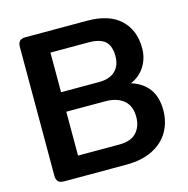

<svg xmlns="http://www.w3.org/2000/svg" viewBox="-101 -778 858 875"><g transform="rotate(-15 327.5 -340.0)"><path d="M59 -36V-643Q59 -662 67.5 -671Q76 -680 96 -680H385Q489 -680 542.5 -630Q596 -580 596 -495Q596 -447 572 -409Q548 -371 505 -353Q616 -318 616 -197Q616 -141 590.5 -96.5Q565 -52 514 -26Q463 0 388 0H96Q76 0 67.5 -9Q59 -18 59 -36ZM367 -396Q416 -396 442.5 -421Q469 -446 469 -491Q469 -540 444.5 -561.5Q420 -583 366 -583H187V-396ZM382 -97Q437 -97 463 -125.5Q489 -154 489 -199Q489 -251 457.5 -277.5Q426 -304 370 -304H187V-97Z"/></g></svg>

Font: Mitr
Style: Regular
Weight: 400
Designer: Thanarat Vachiruckul
Foundry: Cadson Demak
Version: Version 1.003